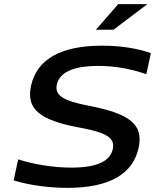

<svg xmlns="http://www.w3.org/2000/svg" viewBox="-20 -900 750 929"><path d="M688 -541 710 -643C641 -667 560 -679 474 -679C277 -679 158 -615 130 -484C107 -375 166 -319 368 -282C497 -258 536 -233 526 -180C514 -123 456 -89 325 -89C236 -89 142 -105 68 -129L46 -27C125 -3 220 9 306 9C513 9 624 -60 651 -186C674 -296 612 -350 406 -389C284 -413 244 -439 255 -491C268 -548 330 -581 456 -581C534 -581 610 -568 688 -541ZM444 -756H529L693 -880H552Z"/></svg>

Font: LT Wave Medium
Style: Italic
Weight: 500
Designer: Daniel Lyons
Version: Version 2.5 (Glyphs App)